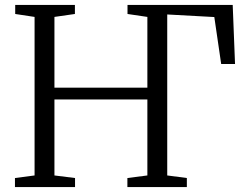

<svg xmlns="http://www.w3.org/2000/svg" viewBox="-20 -763 1001 783"><path d="M41 0V-37L121 -47.5V-694L42 -706V-743H285.5V-706L202 -694V-405.5H581V-694L500 -706V-743H929L938.5 -502H882L854 -693.5L662 -704V-47.5L742 -37V0H499.5V-37L581 -47.5V-357.5H202V-47.5L286 -37V0Z"/></svg>

Font: Merriweather 48pt Light
Style: Regular
Weight: 300
Version: Version 2.100